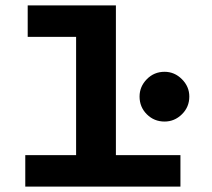

<svg xmlns="http://www.w3.org/2000/svg" viewBox="-20 -694 790 714"><path d="M74 0V-117H263V-557H83V-674H411V-117H651V0ZM592 -242Q553 -242 526 -269Q499 -296 499 -335Q499 -372 526 -399.5Q553 -427 592 -427Q629 -427 656.5 -399.5Q684 -372 684 -335Q684 -296 656.5 -269Q629 -242 592 -242Z"/></svg>

Font: Inconsolata ExtraExpanded Black
Style: Regular
Weight: 900
Width: 8
Monospace: yes
Designer: Raph Levien, Cyreal, Brenton Simpson
Foundry: Raph Levien, Cyreal, Google
Version: Version 3.001; ttfautohint (v1.8.2.53-6de2)